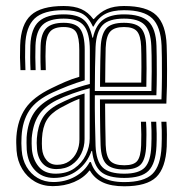

<svg xmlns="http://www.w3.org/2000/svg" viewBox="-20 -628 626 655"><path d="M160 7Q126 7 99.1 -8.5Q72.2 -24 55.8 -51.4Q39.2 -78.8 36.5 -114.2Q35.5 -128.5 35.4 -140.4Q35.2 -152.2 36 -163Q40.2 -219 66.6 -257.9Q93 -296.8 155 -326.8Q179.5 -338.8 202 -348.6Q224.5 -358.5 250.5 -366V-457.2Q250.5 -500.2 240 -518Q229.5 -535.8 197.2 -535.8Q164 -535.8 150.6 -519.8Q137.2 -503.8 136 -470.2Q135.2 -456.2 135.2 -436.1Q135.2 -416 136.2 -388.8H119Q117.8 -416.8 118 -438.4Q118.2 -460 118.5 -471.8Q119.8 -513.2 138 -531.8Q156.2 -550.2 197.2 -550.2Q238.8 -550.2 253.9 -528.8Q269 -507.2 269 -457.5V-354.2Q239.8 -345.5 212.2 -334.8Q184.8 -324 160.8 -313Q104 -287.2 80.1 -251.1Q56.2 -215 53.5 -161.8Q52.8 -150.5 52.9 -139.1Q53 -127.8 54 -115.8Q56.2 -83.5 70.6 -59Q85 -34.5 108.5 -20.8Q132 -7 162 -7Q202.5 -7 235.6 -25.2Q268.8 -43.5 286 -75.2H290Q301.2 -40.2 329 -23.5Q356.8 -6.8 404 -6.8Q470.8 -6.8 499.5 -34.2Q528.2 -61.8 531.2 -128.8Q531.8 -140.8 531.9 -154.5Q532 -168.2 531.8 -183Q531.5 -197.8 530.5 -212.8H547.8Q549.2 -190.8 549.4 -168.5Q549.5 -146.2 548.8 -128Q545.2 -54.8 512.8 -23.6Q480.2 7.5 404 7.5Q359.2 7.5 330.8 -5.8Q302.2 -19 286.8 -46H284.8Q265.8 -21.2 232.8 -7.1Q199.8 7 160 7ZM404 -21Q348.5 -21 324.1 -42.2Q299.8 -63.5 294.2 -113.2H292.2Q278 -72.2 244.1 -46.6Q210.2 -21 163.5 -21Q124 -21.2 99.4 -47.1Q74.8 -73 71.2 -117.2Q70.5 -129.5 70.5 -141.1Q70.5 -152.8 70.8 -160Q74.5 -210.2 96 -243Q117.5 -275.8 167 -299.8Q183.5 -307.5 204.4 -315.4Q225.2 -323.2 246.9 -330.2Q268.5 -337.2 286.5 -341.5V-457Q286.5 -514 267.1 -539.2Q247.8 -564.5 197.2 -564.5Q147.5 -564.5 125.1 -543Q102.8 -521.5 101 -472Q100.5 -454.2 100.5 -433.1Q100.5 -412 101.5 -388.8H84.2Q83 -411.8 83 -433.2Q83 -454.8 83.5 -472.8Q85.8 -530.8 112.8 -554.9Q139.8 -579 197.2 -579Q242.2 -579 264 -561.8Q285.8 -544.5 295.2 -499.5H297.2Q306.5 -542.2 331.8 -560.6Q357 -579 403 -579Q460.2 -579 486 -555Q511.8 -531 513.8 -472Q514.2 -461.2 514.6 -434.8Q515 -408.2 514.9 -373.6Q514.8 -339 513.5 -303H303.5Q303.2 -258 304 -213.2Q304.8 -168.5 306 -130.5Q308 -78.8 329.9 -57.1Q351.8 -35.5 404 -35.5Q453.8 -35.5 474 -56.6Q494.2 -77.8 496.2 -130.5Q496.8 -142.5 496.9 -155.5Q497 -168.5 496.8 -182.9Q496.5 -197.2 495.5 -212.8H513Q514.2 -194 514.5 -172.1Q514.8 -150.2 513.8 -129.5Q511 -69.8 486.8 -45.4Q462.5 -21 404 -21ZM169.5 -35.5Q207.8 -35.5 233.6 -53.6Q259.5 -71.8 272.8 -99.4Q286 -127 286 -155.2V-327Q258.2 -320 226.8 -308.6Q195.2 -297.2 173.2 -286.2Q130.8 -264.8 111.5 -234.5Q92.2 -204.2 88.2 -156.8Q87.8 -148.8 87.9 -138.4Q88 -128 88.8 -118.8Q92.2 -83.2 112.2 -59.4Q132.2 -35.5 169.5 -35.5ZM172.5 -51.2Q142.8 -51.2 125.6 -70.1Q108.5 -89 106.2 -120Q105.2 -132.8 105.2 -140.4Q105.2 -148 105.8 -156.5Q108.8 -197.2 124.9 -224.9Q141 -252.5 179.2 -272.8Q200 -283.2 221.4 -292.6Q242.8 -302 268.5 -309.2V-153.5Q268.5 -127.2 257.2 -103.8Q246 -80.2 224.6 -65.8Q203.2 -51.2 172.5 -51.2ZM174.8 -65.8Q199 -65.8 216 -77.9Q233 -90 242 -109.6Q251 -129.2 251 -152.2V-291Q234.5 -284.8 218.5 -276.9Q202.5 -269 185.2 -259.5Q153 -241.5 139.1 -217.8Q125.2 -194 123.2 -155.8Q122.5 -145 122.8 -138.1Q123 -131.2 123.5 -121.2Q125.5 -97.2 138.8 -81.5Q152 -65.8 174.8 -65.8ZM404 -49.8Q362 -49.8 343.5 -67.6Q325 -85.5 323.2 -132.2Q322.5 -150.8 322 -177.8Q321.5 -204.8 321.2 -234Q321 -263.2 321 -288.8H530.8Q532.2 -328 532.4 -365.4Q532.5 -402.8 532.2 -431.2Q532 -459.8 531.2 -472.8Q528.2 -537.8 499.2 -565.5Q470.2 -593.2 403 -593.2Q363.5 -593.2 338.8 -580.2Q314 -567.2 299.2 -537.5H296.8Q282 -570.2 259.4 -581.8Q236.8 -593.2 197.2 -593.2Q128.2 -593.2 98.2 -564.9Q68.2 -536.5 66 -473Q65.5 -452.8 65.6 -432.1Q65.8 -411.5 66.8 -388.8H49.8Q48.5 -411 48.2 -431.9Q48 -452.8 48.8 -473.8Q51.2 -545.2 85.8 -576.4Q120.2 -607.5 197.2 -607.5Q233.2 -607.5 257 -597Q280.8 -586.5 298.2 -563H300.2Q321.2 -586.8 345.2 -597.1Q369.2 -607.5 403 -607.5Q480.5 -607.5 513.2 -576Q546 -544.5 548.5 -473.8Q549 -461.8 549.4 -440.4Q549.8 -419 549.9 -391.8Q550 -364.5 549.5 -334.4Q549 -304.2 547.5 -274.5H338.5Q338.8 -239.5 339.2 -200.5Q339.8 -161.5 340.5 -133.5Q342 -93.8 356.1 -79Q370.2 -64.2 404 -64.2Q436.5 -64.2 448.2 -78.9Q460 -93.5 461.5 -132Q462.2 -150.2 462.1 -168.9Q462 -187.5 460.8 -212.8H478.2Q479.8 -188.5 479.6 -167.9Q479.5 -147.2 478.8 -131.2Q476.8 -85.8 461 -67.8Q445.2 -49.8 404 -49.8ZM303.5 -317.5H496.5Q497.5 -353.2 497.5 -384.1Q497.5 -415 497.2 -437.6Q497 -460.2 496.2 -471.5Q494 -522 473.2 -543.2Q452.5 -564.5 403 -564.5Q351.5 -564.5 330 -542.2Q308.5 -520 306 -467.8Q304.8 -435.5 304.2 -397Q303.8 -358.5 303.5 -317.5ZM479.2 -331.8H321.2Q321.2 -349.5 321.5 -373.1Q321.8 -396.8 322.2 -421.2Q322.8 -445.8 323.5 -466.2Q325.2 -510 341.8 -530.1Q358.2 -550.2 403 -550.2Q443.8 -550.2 460.6 -532.2Q477.5 -514.2 478.8 -470.5Q479 -460.2 479.5 -441.2Q480 -422.2 480 -394.9Q480 -367.5 479.2 -331.8ZM338.8 -346.2H461.8Q462.5 -375.5 462.5 -399.5Q462.5 -423.5 462.2 -441.5Q462 -459.5 461.5 -470Q459.8 -506.5 447.4 -521.1Q435 -535.8 403 -535.8Q370.5 -535.8 356.4 -520.6Q342.2 -505.5 340.5 -465Q340 -443 339.4 -408.8Q338.8 -374.5 338.8 -346.2Z"/></svg>

Font: Big Shoulders Inline Display Thin SemiBold
Style: Regular
Weight: 600
Version: Version 2.002